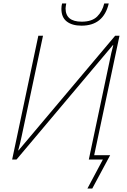

<svg xmlns="http://www.w3.org/2000/svg" viewBox="-20 -920 730 1107"><path d="M450 -772Q396 -772 365 -796Q334 -820 334 -869Q334 -876 335 -885Q336 -894 338 -900H362Q361 -893 359.5 -885.5Q358 -878 358 -872Q358 -795 451 -795Q510 -795 540 -824.5Q570 -854 581 -900H607Q577 -772 450 -772ZM484 167 573 0H492L612 -568Q617 -594 621.5 -613.5Q626 -633 633 -659L631 -660L75 0H50L201 -714H228L105 -135Q100 -110 96 -95Q92 -80 85 -53H87L644 -714H669L523 -25H615L512 167Z"/></svg>

Font: Noto Sans Thin
Style: Italic
Weight: 100
Italic angle: -12°
Designer: Monotype Design Team
Foundry: Monotype Imaging Inc.
Version: Version 2.013; ttfautohint (v1.8.4.7-5d5b)